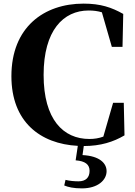

<svg xmlns="http://www.w3.org/2000/svg" viewBox="-20 -787 748 1061"><path d="M398 99C451 103 475 122 475 157C475 194 454 215 414 215C392 215 366 213 342 207L335 238C357 247 386 254 433 254C521 254 569 208 569 159C569 115 531 75 436 70L443 20C536 20 607 -3 668 -39L664 -219H605L551 -32C526 -23 502 -19 474 -19C330 -19 221 -126 221 -373C221 -619 330 -729 470 -729C496 -729 520 -726 543 -719L598 -528H657L661 -710C597 -746 536 -767 442 -767C222 -767 43 -636 43 -366C43 -114 202 8 410 19Z"/></svg>

Font: GenKiMin2 TW H
Style: Regular
Weight: 900
Version: Version 2.100;PS 2.1;hotconv 16.6.51;makeotf.lib2.5.65220 DE